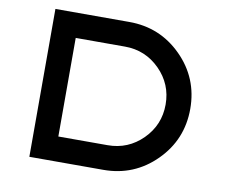

<svg xmlns="http://www.w3.org/2000/svg" viewBox="-81 -854 1161 959"><g transform="rotate(10 500.0 -375.0)"><path d="M500 -750Q656.2 -750 765.6 -640.6Q875 -531.2 875 -375Q875 -218.8 765.6 -109.4Q656.2 0 500 0H125V-750ZM500 -125Q603.5 -125 676.8 -198.2Q750 -271.5 750 -375Q750 -478.5 676.8 -551.8Q603.5 -625 500 -625H250V-125Z"/></g></svg>

Font: Xanmono
Style: Regular
Weight: 400
Designer: GGBotNet
Foundry: GGBotNet
Version: 1.00